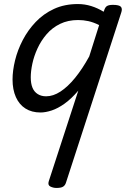

<svg xmlns="http://www.w3.org/2000/svg" viewBox="-20 -539 650 949"><path d="M180 17Q137 17 106 -2.5Q75 -22 58.5 -59Q42 -96 42 -146Q42 -190 54.5 -241Q67 -292 92.5 -341Q118 -390 156.5 -430.5Q195 -471 247 -495Q299 -519 365 -519Q399 -519 431 -509Q463 -499 492 -481L494 -485Q499 -503 508.5 -509Q518 -515 538 -515Q569 -515 577.5 -505.5Q586 -496 579 -476L306 364Q302 377 292 383.5Q282 390 259 390Q243 390 229 383Q215 376 221 357L367 -91Q333 -51 299.5 -27Q266 -3 235.5 7Q205 17 180 17ZM132 -157Q132 -126 140.5 -105.5Q149 -85 166.5 -74Q184 -63 208 -63Q243 -63 279 -86.5Q315 -110 351 -154Q387 -198 421 -260L470 -415Q442 -429 417 -434.5Q392 -440 366 -440Q316 -440 277 -421Q238 -402 210.5 -370Q183 -338 165.5 -300Q148 -262 140 -224.5Q132 -187 132 -157Z"/></svg>

Font: Playwrite DK Loopet
Style: Regular
Weight: 400
Designer: Veronika Burian, José Scaglione
Foundry: TypeTogether
Version: Version 1.002